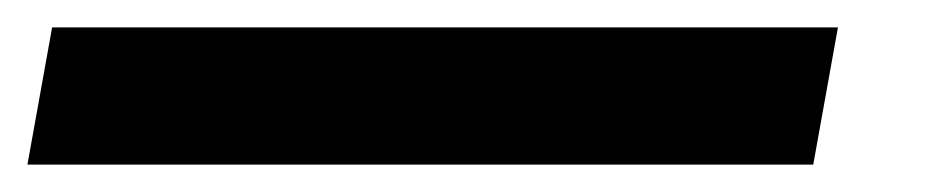

<svg xmlns="http://www.w3.org/2000/svg" viewBox="-84 -11 677 140"><path d="M-46 9H527L509 109H-64Z"/></svg>

Font: Bai Jamjuree SemiBold
Style: Italic
Weight: 600
Italic angle: -10°
Version: Version 1.000; ttfautohint (v1.6)